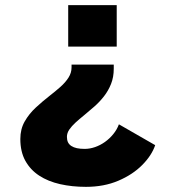

<svg xmlns="http://www.w3.org/2000/svg" viewBox="-20 -520 690 746"><path d="M422 -269V-253Q422 -220.5 411.5 -194Q401 -167.5 384 -145.8Q367 -124 346.5 -106Q326 -88 306.5 -72Q288.5 -57.5 273.5 -43.8Q258.5 -30 249.2 -16.5Q240 -3 240 12Q240 24 244.2 32.8Q248.5 41.5 257.2 47.2Q266 53 279 55.8Q292 58.5 309 58.5Q329 58.5 349.2 51.5Q369.5 44.5 387.8 31.5Q406 18.5 420.2 1Q434.5 -16.5 442 -37L583 44Q569.5 84 532.5 121.2Q495.5 158.5 439.8 182.2Q384 206 314 206Q260 206 213.5 195.5Q167 185 132.5 162.5Q98 140 78.5 104.8Q59 69.5 59 20Q59 -18.5 76 -48.2Q93 -78 119.2 -102.2Q145.5 -126.5 172.5 -147.5Q195 -165 214.5 -182.2Q234 -199.5 246 -218.2Q258 -237 258 -258V-269ZM433.5 -339H245V-500H433.5Z"/></svg>

Font: Trispace Thin ExtraBold
Style: Regular
Weight: 800
Version: Version 1.210